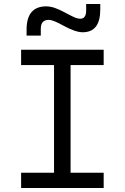

<svg xmlns="http://www.w3.org/2000/svg" viewBox="-20 -943 626 963"><path d="M85.9 0V-76.7H251V-616.7H85.9V-693.4H500V-616.7H334V-76.7H500V0ZM113.3 -764.6V-793.9Q113.3 -911.1 211.9 -911.1Q231.9 -911.1 254.9 -903.3Q277.8 -895.5 306.2 -879.9Q334.5 -864.7 351.6 -856.9Q368.7 -849.1 382.3 -849.1Q412.1 -849.1 412.1 -890.1V-922.9H482.9V-895Q482.9 -781.2 394.5 -781.2Q358.4 -781.2 296.9 -814.9Q274.4 -827.6 255.9 -835.4Q237.3 -843.3 224.1 -843.3Q184.6 -843.3 184.6 -798.8V-764.6Z"/></svg>

Font: Cascadia Code NF SemiLight
Style: Regular
Weight: 350
Monospace: yes
Designer: Aaron Bell
Foundry: Saja Typeworks
Version: Version 2404.023; ttfautohint (v1.8.4)